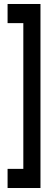

<svg xmlns="http://www.w3.org/2000/svg" viewBox="-20 -755 266 963"><path d="M18 188V92H97V-639H18V-735H183V188Z"/></svg>

Font: League Gothic SemiCondensed
Style: Regular
Weight: 400
Width: 4
Designer: The League of Moveable Type
Version: Version 2.001